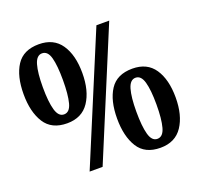

<svg xmlns="http://www.w3.org/2000/svg" viewBox="-127 -864 1053 1014"><g transform="rotate(-20 399.5 -357.0)"><path d="M190 -280Q103 -280 64 -341.5Q25 -403 25 -503Q25 -604 64 -664Q103 -724 190 -724Q273 -724 314 -664Q355 -604 355 -503Q355 -403 314 -341.5Q273 -280 190 -280ZM213 0 511 -714H583L286 0ZM190 -330Q222 -330 234 -375.5Q246 -421 246 -503Q246 -584 234 -628.5Q222 -673 190 -673Q159 -673 146 -628.5Q133 -584 133 -503Q133 -421 146 -375.5Q159 -330 190 -330ZM609 10Q522 10 483.5 -51.5Q445 -113 445 -213Q445 -314 484 -374Q523 -434 610 -434Q693 -434 733.5 -374Q774 -314 774 -213Q774 -113 733 -51.5Q692 10 609 10ZM609 -40Q641 -40 653.5 -85.5Q666 -131 666 -213Q666 -294 653.5 -338.5Q641 -383 610 -383Q579 -383 566 -338.5Q553 -294 553 -213Q553 -131 565.5 -85.5Q578 -40 609 -40Z"/></g></svg>

Font: Noto Serif Thai Condensed ExtraBold
Style: Regular
Weight: 800
Width: 3
Designer: Monotype Design Team
Foundry: Monotype Imaging Inc.
Version: Version 2.002; ttfautohint (v1.8.4.7-5d5b)